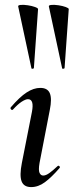

<svg xmlns="http://www.w3.org/2000/svg" viewBox="-20 -753 300 782"><path d="M107 9Q77 9 68 -14.5Q59 -38 69 -89L110 -297Q120 -349 94 -349Q84 -349 68 -338.5Q52 -328 33 -307Q29 -303 25 -307.5Q21 -312 24 -316Q60 -358 88.5 -376.5Q117 -395 144 -395Q174 -395 183 -373Q192 -351 183 -306L141 -89Q136 -60 141 -49Q146 -38 156 -38Q167 -38 181.5 -48.5Q196 -59 214 -76Q218 -80 222 -76Q226 -72 222 -68Q190 -31 163 -11Q136 9 107 9ZM108 -475 54 -727Q53 -732 65 -733Q77 -734 93.5 -731.5Q110 -729 122.5 -724.5Q135 -720 135 -716L118 -476Q118 -474 113.5 -473Q109 -472 108 -475ZM233 -475 179 -727Q178 -732 190 -733Q202 -734 218.5 -731.5Q235 -729 247.5 -724.5Q260 -720 260 -716L243 -476Q243 -474 238.5 -473Q234 -472 233 -475Z"/></svg>

Font: Cormorant SemiBold
Style: Italic
Weight: 600
Italic angle: -10°
Designer: Christian Thalmann (Catharsis Fonts)
Foundry: Catharsis Fonts
Version: Version 4.000